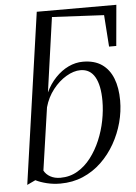

<svg xmlns="http://www.w3.org/2000/svg" viewBox="-55 -812 614 864"><g transform="rotate(-5 252.5 -380.0)"><path d="M183 9.5Q151.5 9.5 122.5 2.5Q93.5 -4.5 71.5 -15.5L33.5 2.5L144 -770H503.5L487 -585.5H454.5L444.5 -728.5L210 -740.5L162.5 -404Q180 -441.5 206.8 -469.5Q233.5 -497.5 265.5 -512.8Q297.5 -528 331 -528Q383 -528 416.5 -504.8Q450 -481.5 466.5 -439.2Q483 -397 483 -339.5Q483 -290 469.8 -240.5Q456.5 -191 431 -146Q405.5 -101 368.8 -65.8Q332 -30.5 285.2 -10.5Q238.5 9.5 183 9.5ZM185.5 -16.5Q228 -16.5 262.5 -36.8Q297 -57 323.2 -91.2Q349.5 -125.5 367.5 -168Q385.5 -210.5 394.5 -256.2Q403.5 -302 403.5 -345Q403.5 -415 381.8 -453Q360 -491 316.5 -491Q286 -491 252.5 -471.2Q219 -451.5 192 -417Q165 -382.5 152.5 -338L111.5 -55.5Q120.5 -38 139.8 -27.2Q159 -16.5 185.5 -16.5Z"/></g></svg>

Font: Merriweather 120pt Light
Style: Italic
Weight: 300
Italic angle: -7.8°
Version: Version 2.101